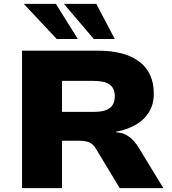

<svg xmlns="http://www.w3.org/2000/svg" viewBox="-20 -965 884 985"><path d="M93 0V-705H482Q621 -705 695 -648.5Q769 -592 769 -485Q769 -428 743 -387.5Q717 -347 673 -323Q629 -299 575 -289L578 -286L601 -283Q625 -277 646.5 -260.5Q668 -244 690 -210L818 0H594L474 -199Q465 -215 454 -224.5Q443 -234 426.5 -238.5Q410 -243 385 -243H298V0ZM298 -391H461Q518 -391 543.5 -411Q569 -431 569 -471Q569 -511 543.5 -530.5Q518 -550 459 -550H298ZM461 -765 308 -945H474L569 -765ZM271 -765 102 -945H267L379 -765Z"/></svg>

Font: Nunito Sans 7pt SemiExpanded Black
Style: Regular
Weight: 900
Width: 6
Designer: Vernon Adams
Foundry: Vernon Adams
Version: Version 3.101;gftools[0.9.27]